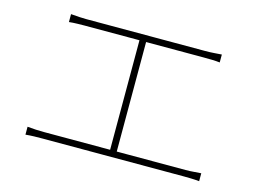

<svg xmlns="http://www.w3.org/2000/svg" viewBox="-82 -783 1165 867"><g transform="rotate(15 500.0 -349.5)"><path d="M152 -639Q172 -637 193.5 -636Q215 -635 225 -635H779Q802 -635 822 -636.5Q842 -638 857 -639V-602Q841 -604 820.5 -604.5Q800 -605 779 -605H225Q216 -605 193 -604.5Q170 -604 152 -602ZM481 -81V-616H512V-81ZM94 -97Q114 -95 133.5 -94Q153 -93 172 -93H834Q853 -93 870 -94.5Q887 -96 906 -97V-60Q887 -62 866.5 -62.5Q846 -63 834 -63H172Q153 -63 134 -62.5Q115 -62 94 -60Z"/></g></svg>

Font: Noto Sans JP
Style: Regular
Weight: 100
Designer: Ryoko NISHIZUKA 西塚涼子 (kana, bopomofo & ideographs); Paul D. Hunt (Latin, Greek & Cyrillic); Sandoll Communications 산돌커뮤니
Foundry: Adobe
Version: Version 2.004;hotconv 1.0.118;makeotfexe 2.5.65603